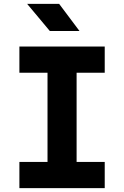

<svg xmlns="http://www.w3.org/2000/svg" viewBox="-20 -970 640 990"><path d="M80 0V-135H225V-595H80V-730H520V-595H375V-135H520V0ZM237 -810 120 -950H285L390 -810Z"/></svg>

Font: NKDuy Mono ExtraBold
Style: Regular
Weight: 800
Monospace: yes
Designer: NKDuy
Foundry: NKDuy
Version: Version 2.251; ttfautohint (v1.8.4.7-5d5b)